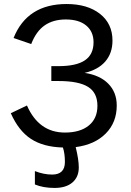

<svg xmlns="http://www.w3.org/2000/svg" viewBox="-20 -718 644 946"><path d="M151.9 190.9V125Q195.8 142.1 236.8 142.1Q299.8 142.1 299.8 80.1Q299.8 38.6 290 8.8Q193.8 6.3 132.8 -33.4Q71.8 -73.2 33.2 -160.2L112.8 -198.2Q171.4 -64.9 299.8 -64.9Q375 -64.9 417.5 -99.6Q460 -134.3 460 -196.8Q460 -261.2 413.8 -290Q367.7 -318.8 268.1 -318.8H232.9V-392.1H268.1Q356 -392.1 398.4 -420.9Q440.9 -449.7 440.9 -509.8Q440.9 -562 405 -592Q369.1 -622.1 304.2 -622.1Q242.2 -622.1 200.2 -593Q158.2 -564 133.8 -501L46.9 -530.8Q113.8 -698.2 308.1 -698.2Q411.1 -698.2 472.7 -649.7Q534.2 -601.1 534.2 -518.1Q534.2 -456.1 499 -415.3Q463.9 -374.5 397 -358.9Q472.2 -347.7 513.7 -305.4Q555.2 -263.2 555.2 -198.2Q555.2 -114.7 501 -60.1Q446.8 -5.4 353 6.8Q368.2 68.8 368.2 106.9Q368.2 154.3 336.7 181.2Q305.2 208 249 208Q192.9 208 151.9 190.9Z"/></svg>

Font: Libra Sans Modern
Style: Regular
Weight: 400
Foundry: Stefan Peev, Context Ltd
Version: Version 1.000